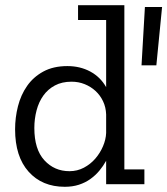

<svg xmlns="http://www.w3.org/2000/svg" viewBox="-20 -708 643 738"><path d="M581 -457H524L537 -681H603ZM388 0V-90Q377 -70 362 -52Q347 -34 327.5 -20Q308 -6 283.5 2Q259 10 229 10Q142 10 90 -48Q38 -106 38 -211Q38 -256 49 -299.5Q60 -343 84 -377.5Q108 -412 146.5 -433Q185 -454 239 -454Q288 -454 327 -433Q366 -412 388 -373V-631H280V-688H458V-57H535V0ZM388 -268Q387 -296 376 -319Q365 -342 347 -358.5Q329 -375 305.5 -384.5Q282 -394 255 -394Q218 -394 191 -379.5Q164 -365 146.5 -340.5Q129 -316 120.5 -283.5Q112 -251 112 -216Q112 -134 150.5 -92Q189 -50 247 -50Q277 -50 302.5 -63.5Q328 -77 346.5 -98.5Q365 -120 376 -146Q387 -172 388 -197Z"/></svg>

Font: Zilla Slab Regular
Style: Regular
Weight: 400
Designer: Typotheque.com
Foundry: Typotheque type foundry
Version: Version 1.0; 2017